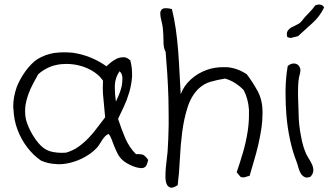

<svg xmlns="http://www.w3.org/2000/svg" viewBox="-20 -749 1490 871"><path d="M652.3 -23.4Q649.4 -11.7 645.5 -2Q641.6 7.8 632.8 11.7Q627.9 13.7 621.1 13.7Q616.2 13.7 611.3 12.7Q597.7 10.7 583 4.9Q568.4 -1 555.2 -8.8Q542 -16.6 535.2 -23.4Q521.5 -36.1 513.2 -52.7Q504.9 -69.3 498 -86.4Q491.2 -103.5 485.8 -118.2Q480.5 -132.8 472.7 -141.6Q461.9 -136.7 455.1 -128.9Q448.2 -121.1 441.9 -111.3Q435.5 -101.6 429.2 -91.3Q422.9 -81.1 414.1 -73.2Q393.6 -52.7 364.7 -36.6Q335.9 -20.5 302.7 -11.7Q274.4 -3.9 244.1 -3.9Q239.3 -3.9 234.4 -4.9Q199.2 -5.9 166 -20.5Q131.8 -43.9 104 -80.1Q76.2 -116.2 59.6 -160.2Q43 -204.1 41 -253.9Q40 -259.8 40 -265.6Q40 -308.6 55.7 -353.5Q61.5 -369.1 71.8 -388.2Q82 -407.2 94.7 -424.8Q107.4 -442.4 121.6 -457Q135.7 -471.7 149.4 -480.5Q184.6 -502 226.6 -508.8Q249 -511.7 271.5 -511.7Q290 -511.7 309.6 -509.8Q351.6 -503.9 391.1 -487.8Q430.7 -471.7 462.9 -448.2Q471.7 -457 484.9 -467.3Q498 -477.5 512.7 -484.4Q525.4 -489.3 538.1 -489.3H543Q557.6 -488.3 571.3 -474.6Q579.1 -444.3 579.1 -415V-400.4Q576.2 -364.3 566.4 -330.6Q556.6 -296.9 542.5 -266.6Q528.3 -236.3 515.6 -210Q530.3 -164.1 548.3 -122.1Q566.4 -80.1 596.7 -49.8H607.4Q623 -49.8 630.9 -45.9Q641.6 -39.1 652.3 -23.4ZM522.5 -425.8Q502.9 -397.5 501 -363.3V-347.7Q501 -320.3 505.9 -288.1Q511.7 -299.8 519.5 -318.8Q527.3 -337.9 532.2 -358.4Q535.2 -375 535.2 -390.6V-397.5Q534.2 -415 522.5 -425.8ZM457 -216.8Q453.1 -256.8 449.2 -300.8Q446.3 -326.2 446.3 -350.6Q446.3 -367.2 447.3 -382.8Q434.6 -402.3 413.1 -418Q391.6 -433.6 366.2 -443.4Q340.8 -453.1 312.5 -457Q295.9 -459 281.2 -459Q269.5 -459 257.8 -458Q223.6 -454.1 198.2 -441.9Q172.9 -429.7 153.3 -412.1Q142.6 -392.6 129.9 -369.1Q117.2 -345.7 107.9 -319.3Q98.6 -293 94.7 -264.6Q93.8 -253.9 93.8 -244.1Q93.8 -225.6 97.7 -207Q101.6 -191.4 109.9 -172.4Q118.2 -153.3 129.4 -134.8Q140.6 -116.2 153.8 -100.6Q167 -85 179.7 -76.2Q199.2 -62.5 225.6 -58.6Q242.2 -55.7 260.7 -55.7Q270.5 -55.7 280.3 -56.6Q312.5 -66.4 336.9 -84Q361.3 -101.6 381.8 -123Q402.3 -144.5 420.4 -168.9Q438.5 -193.4 457 -216.8Z M1170.9 -245.1V-234.4Q1170.9 -201.2 1166 -168Q1160.2 -128.9 1151.4 -91.3Q1142.6 -53.7 1131.8 -18.1Q1121.1 17.6 1112.3 48.8Q1102.5 50.8 1094.7 53.7Q1089.8 55.7 1083 55.7Q1079.1 55.7 1073.2 54.7Q1067.4 49.8 1063 43.5Q1058.6 37.1 1053.7 32.2Q1067.4 -6.8 1081.5 -54.7Q1095.7 -102.5 1103.5 -152.3Q1109.4 -190.4 1109.4 -227.5V-251Q1106.4 -298.8 1085.9 -339.8Q1069.3 -357.4 1048.3 -371.1Q1027.3 -384.8 1001 -392.6Q964.8 -386.7 934.6 -377.9Q904.3 -369.1 880.9 -346.7Q847.7 -314.5 831.1 -262.7Q814.5 -210.9 806.6 -150.4Q798.8 -89.8 795.9 -26.9Q793 36.1 786.1 90.8Q768.6 102.5 757.8 102.5Q754.9 102.5 752.9 101.6Q741.2 98.6 735.8 85.4Q730.5 72.3 730.5 51.8Q730.5 32.2 732.4 10.7Q734.4 -10.7 736.8 -29.8Q739.3 -48.8 740.2 -59.6Q744.1 -118.2 745.1 -180.7V-221.7Q745.1 -261.7 744.1 -301.8Q742.2 -361.3 738.8 -415.5Q735.4 -469.7 731.4 -513.7Q721.7 -530.3 721.7 -559.6Q721.7 -588.9 718.8 -621.1Q716.8 -637.7 711.9 -656.2Q707 -674.8 707 -688.5Q707 -702.1 717.8 -709Q722.7 -711.9 732.4 -711.9Q743.2 -711.9 759.8 -708Q770.5 -666 777.3 -618.2Q784.2 -570.3 788.1 -520Q792 -469.7 794.4 -419.4Q796.9 -369.1 799.8 -321.3Q813.5 -359.4 845.7 -388.7Q877.9 -418 919.9 -432.6Q954.1 -444.3 991.2 -444.3H1009.8Q1056.6 -440.4 1099.6 -412.1Q1126 -377 1147.9 -337.4Q1169.9 -297.9 1170.9 -245.1Z M1388.7 52.7Q1378.9 56.6 1371.1 56.6Q1365.2 56.6 1361.3 53.7Q1350.6 48.8 1343.8 36.6Q1336.9 24.4 1333 9.3Q1329.1 -5.9 1324.2 -18.6Q1307.6 -60.5 1295.9 -114.3Q1284.2 -168 1279.3 -225.6Q1275.4 -273.4 1275.4 -322.3V-341.8Q1276.4 -399.4 1285.2 -449.2Q1297.9 -460.9 1312.5 -460.9H1316.4Q1333 -459 1339.8 -443.4Q1342.8 -437.5 1342.8 -430.7Q1342.8 -423.8 1340.8 -416Q1335.9 -399.4 1334 -380.9Q1332 -359.4 1332 -333V-315.4Q1333 -278.3 1334 -253.9Q1334 -233.4 1335.4 -208.5Q1336.9 -183.6 1340.8 -158.2Q1344.7 -132.8 1350.1 -108.4Q1355.5 -84 1363.3 -64.5Q1369.1 -47.9 1378.9 -32.7Q1388.7 -17.6 1395 -3.9Q1401.4 9.8 1401.4 23.4Q1401.4 38.1 1388.7 52.7ZM1450.2 -714.8Q1429.7 -672.9 1397 -644Q1364.3 -615.2 1332 -585Q1321.3 -582 1308.6 -579.1Q1303.7 -577.1 1298.8 -577.1Q1291 -577.1 1283.2 -581.1Q1281.2 -587.9 1281.2 -594.7Q1281.2 -602.5 1285.2 -609.4Q1292 -619.1 1303.7 -625.5Q1315.4 -631.8 1328.1 -637.7Q1340.8 -643.6 1348.6 -653.3Q1363.3 -672.9 1379.9 -689Q1396.5 -705.1 1410.2 -724.6Q1418.9 -728.5 1427.7 -728.5Q1430.7 -728.5 1434.6 -727.5Q1445.3 -725.6 1450.2 -714.8Z"/></svg>

Font: Crafty Girls
Style: Regular
Weight: 400
Designer: Crystal Kluge
Foundry: Font Diner, Inc DBA Tart Workshop
Version: Version 1.000